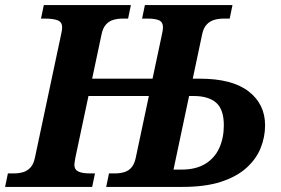

<svg xmlns="http://www.w3.org/2000/svg" viewBox="-52 -734 1105 754"><path d="M-32 0 -21 -53H2Q22 -53 39 -58Q56 -63 68 -76.5Q80 -90 85 -114L188 -599Q190 -607 191 -614.5Q192 -622 192 -627Q192 -647 175 -654Q158 -661 123 -661H109L120 -714H462L451 -661H430Q410 -661 393 -656Q376 -651 364 -637.5Q352 -624 347 -600L244 -115Q243 -108 241.5 -100Q240 -92 240 -87Q240 -68 255.5 -60.5Q271 -53 302 -53H321L310 0ZM245 -357 258 -425H615L599 -357ZM365 0 376 -53H399Q419 -53 436 -58Q453 -63 464.5 -76.5Q476 -90 481 -114L584 -599Q586 -607 587 -614.5Q588 -622 588 -627Q588 -647 573 -654Q558 -661 528 -661H506L517 -714H861L850 -661H827Q807 -661 789.5 -656Q772 -651 759.5 -637.5Q747 -624 742 -600L615 0ZM551 0 565 -68H661Q717 -68 754 -90.5Q791 -113 809 -152.5Q827 -192 827 -242Q827 -304 797 -330.5Q767 -357 708 -357H629L644 -425H733Q860 -425 924.5 -375Q989 -325 989 -242Q989 -196 971.5 -152.5Q954 -109 915.5 -74.5Q877 -40 815.5 -20Q754 0 665 0Z"/></svg>

Font: Noto Serif
Style: Italic
Weight: 400
Italic angle: -12°
Designer: Monotype Design Team
Foundry: Monotype Imaging Inc.
Version: Version 2.013